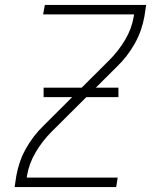

<svg xmlns="http://www.w3.org/2000/svg" viewBox="-20 -755 640 775"><path d="M39 0 46 -46Q51 -74 60.5 -101.5Q70 -129 84.5 -155Q99 -181 117.5 -205Q136 -229 158 -250L421 -512Q459 -550 485.5 -595Q512 -640 520 -689L521 -697H154L161 -735H570L563 -689Q558 -661 548.5 -633.5Q539 -606 524.5 -580Q510 -554 491.5 -530Q473 -506 451 -485L188 -223Q150 -185 123.5 -139.5Q97 -94 89 -46L88 -38H455L449 0ZM458 -363H156V-401H458Z"/></svg>

Font: Iosevka Curly XLtExObl
Style: Regular
Weight: 200
Width: 7
Italic angle: -9°
Monospace: yes
Designer: Belleve Invis
Foundry: Belleve Invis
Version: Version 11.0.1; ttfautohint (v1.8.3)